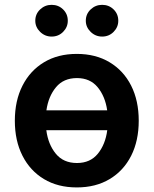

<svg xmlns="http://www.w3.org/2000/svg" viewBox="-20 -780 648 810"><path d="M304 10.7Q224.1 10.7 165.5 -24.5Q106.9 -59.7 74.8 -123Q42.6 -186.4 42.6 -270.6Q42.6 -355.1 74.8 -418.5Q106.9 -481.9 165.5 -517.2Q224.1 -552.6 304 -552.6Q383.9 -552.6 442.6 -517.2Q501.4 -481.9 533.4 -418.5Q565.3 -355.1 565.3 -270.6Q565.3 -186.4 533.4 -123Q501.4 -59.7 442.6 -24.5Q383.9 10.7 304 10.7ZM304.7 -92.3Q360.8 -92.3 392.8 -131.6Q424.7 -170.8 432.5 -230.8H175.4Q183.2 -170.8 215.4 -131.6Q247.5 -92.3 304.7 -92.3ZM175.8 -314.6H432.2Q423.7 -373.6 391.9 -412.1Q360.1 -450.6 304.7 -450.6Q248.2 -450.6 216.3 -412.1Q184.3 -373.6 175.8 -314.6ZM197.8 -625.7Q169.7 -625.7 149.3 -645.6Q128.9 -665.5 128.9 -692.5Q128.9 -720.9 149.3 -740.2Q169.7 -759.6 197.8 -759.6Q226.6 -759.6 246.3 -740.2Q266 -720.9 266 -692.5Q266 -665.5 246.3 -645.6Q226.6 -625.7 197.8 -625.7ZM410.9 -625.7Q382.8 -625.7 362.4 -645.6Q342 -665.5 342 -692.5Q342 -720.9 362.4 -740.2Q382.8 -759.6 410.9 -759.6Q439.6 -759.6 459.3 -740.2Q479 -720.9 479 -692.5Q479 -665.5 459.3 -645.6Q439.6 -625.7 410.9 -625.7Z"/></svg>

Font: Inter Zeller Semi Bold
Style: Regular
Weight: 600
Designer: Rasmus Andersson; Joe Bland
Foundry: zeller
Version: Version 3.015;git-dec3a8cb1